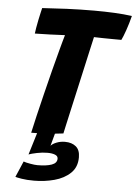

<svg xmlns="http://www.w3.org/2000/svg" viewBox="-61 -713 722 1018"><g transform="rotate(5 300.0 -204.0)"><path d="M159 259Q119.5 259 93 254.5Q66.5 250 59 247.5L95.5 162.5Q107 167 131.2 171.2Q155.5 175.5 169.5 175.5Q217.5 175.5 245.5 165.5Q273.5 155.5 273.5 132Q273.5 118 258 111.8Q242.5 105.5 217.5 105.5Q190.5 105.5 161.5 111.5Q132.5 117.5 118 123L153.5 6.5Q134.5 7 122 7Q130 -29.5 143 -85Q156 -140.5 171.8 -204.2Q187.5 -268 203.5 -330.8Q219.5 -393.5 233.5 -445Q239.5 -468 245.2 -488Q251 -508 255.5 -524Q220 -522 176 -520.5Q132 -519 95.5 -518.5Q96.5 -529.5 100 -549.5Q103.5 -569.5 108 -592Q112.5 -614.5 116.8 -632.2Q121 -650 122.5 -656.5Q180 -660.5 252.5 -663.8Q325 -667 398.5 -667Q454 -667 506 -664.5Q558 -662 600 -656Q589.5 -614.5 577 -578.8Q564.5 -543 555.5 -525Q543 -525 516 -525.2Q489 -525.5 459.8 -525.8Q430.5 -526 409.5 -527Q404.5 -505 394.5 -460.5Q384.5 -416 371.8 -359Q359 -302 345.8 -242.8Q332.5 -183.5 320.8 -131.5Q309 -79.5 301.5 -45Q294 -10.5 292.5 -4Q275.5 -1.5 248 1L230 67Q239.5 56 260.2 47.8Q281 39.5 305.5 39.5Q341.5 39.5 363.5 57.8Q385.5 76 385.5 115Q385.5 167.5 352.2 199.2Q319 231 267 245Q215 259 159 259Z"/></g></svg>

Font: Grandstander
Style: Bold Italic
Weight: 700
Italic angle: -15°
Designer: Tyler Finck
Foundry: Etcetera Type Co
Version: Version 1.200; ttfautohint (v1.8.3)